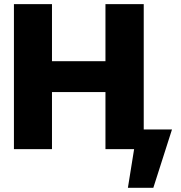

<svg xmlns="http://www.w3.org/2000/svg" viewBox="-20 -727 881 936"><path d="M47.9 0H233.4V-278.3H494.1V0H633.8L603.5 188.5H727.5L818.4 -95.7H680.7V-707H494.1V-428.7H233.4V-707H47.9Z"/></svg>

Font: Pretendard Black
Style: Regular
Weight: 900
Designer: Base glyphs from Inter by Rasmus Andersson; Hangeul glyphs from Noto Sans CJK(Source Han Sans) by Jang Soo-young and Kan
Foundry: Kil Hyung-jin
Version: Version 1.309;Glyphs 3.2 (3225)